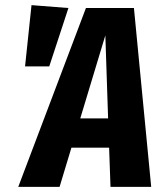

<svg xmlns="http://www.w3.org/2000/svg" viewBox="-20 -724 635 744"><path d="M245.1 -692.9 170.9 -466.8H77.1L102.1 -704.1ZM408.2 0 402.8 -151.9H256.8L210.9 0H50.8L313 -692.9H499L565.9 0ZM291 -265.1H398.9L388.2 -586.9Z"/></svg>

Font: Fira Sans Compressed
Style: Bold Italic
Weight: 700
Width: 3
Italic angle: -8°
Designer: Carrois Corporate & Edenspiekermann AG
Foundry: Carrois Corporate GbR & Edenspiekermann AG
Version: Version 4.203;PS 004.203;hotconv 1.0.88;makeotf.lib2.5.64775